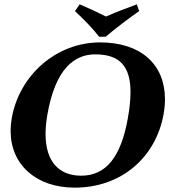

<svg xmlns="http://www.w3.org/2000/svg" viewBox="-20 -853 839 883"><path d="M417.8 -603C528 -603 580.2 -551.1 580.2 -429C580.2 -394.9 576.1 -355.4 568.1 -310C536.5 -131 467.4 -45 353.4 -45C254 -45 189.5 -106.7 189.5 -237C189.5 -264 192.3 -294 198.1 -327C235.1 -537 321.8 -603 417.8 -603ZM732.5 -329C736.6 -352.7 738.7 -375.4 738.7 -397.1C738.7 -556.5 628 -658 440.5 -658C237.5 -658 68.7 -506 34.1 -310C30.5 -289.7 28.8 -270 28.8 -251.1C28.8 -95 147.1 10 323.7 10C537.8 10 697.2 -129 732.5 -329ZM324.9 -802C363 -766 404.3 -725 436 -684H466C511.9 -723 568.5 -766 619.9 -802L609.3 -833C560.1 -815 513 -797 467.4 -777C428 -797 389.1 -815 346.3 -833Z"/></svg>

Font: Linux Biolinum O 
Style: Bold Italic
Weight: 700
Designer: Philipp H. Poll
Foundry: Philipp H. Poll
Version: Version 1.3.2